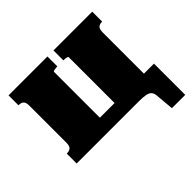

<svg xmlns="http://www.w3.org/2000/svg" viewBox="-167 -733 1082 1082"><g transform="rotate(-45 374.0 -192.0)"><path d="M70 -418Q70 -445 59.5 -454.5Q49 -464 30 -464H28V-543H338V-464H334Q328 -464 321 -463Q314 -462 308.5 -460.5Q303 -459 303 -456V0H28V-79H30Q49 -79 59.5 -88.5Q70 -98 70 -125ZM420 -456Q420 -459 414.5 -460.5Q409 -462 402.5 -463Q396 -464 390 -464H386V-543H695V-464H693Q675 -464 664.5 -454.5Q654 -445 654 -418V0H420ZM477 0V-90H734V159H628L618 48Q617 30 607.5 19Q598 8 578 4Q558 0 523 0ZM224 0V-90H496V0Z"/></g></svg>

Font: Roboto Serif Black
Style: Regular
Weight: 900
Designer: Greg Gazdowicz
Foundry: Commercial Type
Version: Version 1.008